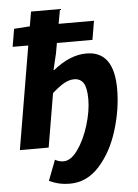

<svg xmlns="http://www.w3.org/2000/svg" viewBox="-63 -816 775 1076"><g transform="rotate(-5 324.5 -278.0)"><path d="M170 186 214 71Q237 84 262 84Q303 84 342 29.5Q381 -25 405.5 -104.5Q430 -184 430 -251Q430 -315 412.5 -342Q395 -369 360 -369Q333 -369 304 -353Q275 -337 236 -302L185 0H23L121 -580H33L50 -680L139 -686L153 -768H316L301 -686H500L482 -580H282L272 -523L250 -431H255Q349 -507 441 -507Q596 -507 596 -294Q596 -182 560 -64Q524 54 453.5 133Q383 212 286 212Q225 212 170 186Z"/></g></svg>

Font: Nebula Sans Bold
Style: Regular
Weight: 700
Italic angle: -9°
Designer: Paul D. Hunt for Adobe (as Source Sans)
Foundry: Nebula Entertainment & Broadcasting LLC
Version: Version 1.010